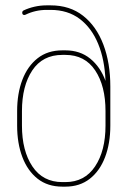

<svg xmlns="http://www.w3.org/2000/svg" viewBox="-20 -693 484 717"><path d="M44 -278Q44 -344 63.5 -395Q83 -446 120.5 -475.5Q158 -505 213 -505H224Q279 -505 317 -474Q355 -443 374 -391Q371 -470 346.5 -529.5Q322 -589 277.5 -622.5Q233 -656 169 -656H154Q112 -656 75 -638Q74 -638 73.5 -637.5Q73 -637 71 -637Q63 -637 63 -646Q63 -651 68 -654Q87 -663 109 -668Q131 -673 154 -673H169Q241 -673 290.5 -634Q340 -595 366 -526.5Q392 -458 392 -370V-224Q392 -158 372.5 -106.5Q353 -55 315.5 -25.5Q278 4 224 4H213Q158 4 120.5 -25.5Q83 -55 63.5 -106.5Q44 -158 44 -224ZM62 -278V-224Q62 -130 101 -71.5Q140 -13 213 -13H224Q296 -13 335 -71.5Q374 -130 374 -224V-278Q374 -372 335.5 -430Q297 -488 224 -488H213Q139 -488 100.5 -430Q62 -372 62 -278Z"/></svg>

Font: Libertine Sup Thin
Style: Regular
Weight: 100
Designer: Bastien Sozeau
Foundry: NBR — Bastien Sozeau
Version: Version 2.003; ttfautohint (v1.8.4.7-5d5b);gftools[0.9.33]